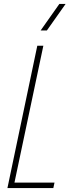

<svg xmlns="http://www.w3.org/2000/svg" viewBox="-20 -963 387 983"><path d="M18 0 171 -729H202L54 -28H259L253 0ZM188 -807 284 -943H316L220 -807Z"/></svg>

Font: Hubot Sans Condensed ExtraLight
Style: Italic
Weight: 200
Width: 3
Italic angle: -12.0243°
Designer: Deni Anggara
Foundry: GitHub, Inc., Subsidiary of Microsoft Corporation
Version: Version 2.000